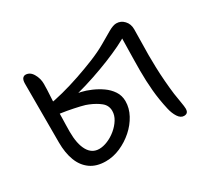

<svg xmlns="http://www.w3.org/2000/svg" viewBox="-107 -667 920 848"><g transform="rotate(-30 352.5 -243.5)"><path d="M216 11Q169 11 138 -11Q107 -33 92 -72.5Q77 -112 77 -165Q77 -234 77 -297Q77 -360 77 -405Q77 -450 77 -465Q77 -474 79 -481.5Q81 -489 86 -493.5Q91 -498 98 -498Q121 -498 135 -474Q149 -450 149 -423Q149 -395 146.5 -358Q144 -321 144 -289Q144 -275 143.5 -255Q143 -235 142.5 -215.5Q142 -196 142 -182Q142 -120 161.5 -85.5Q181 -51 218 -51Q238 -51 261 -60.5Q284 -70 304.5 -87Q325 -104 338 -125Q351 -146 351 -168Q351 -196 329.5 -213.5Q308 -231 276 -244Q266 -249 238.5 -255.5Q211 -262 178 -268Q145 -274 116 -276L119 -330Q154 -335 198.5 -346.5Q243 -358 290 -374Q337 -390 379 -407Q426 -426 460 -446Q494 -466 518.5 -480Q543 -494 559 -494Q582 -494 598.5 -476.5Q615 -459 615 -432Q615 -396 614 -364.5Q613 -333 613 -301Q613 -275 614 -239.5Q615 -204 618 -166.5Q621 -129 625 -97Q628 -76 632.5 -50.5Q637 -25 637 -14Q637 -6 634.5 -0.5Q632 5 627 7.5Q622 10 615 10Q598 10 585.5 -9Q573 -28 567 -55Q555 -108 550.5 -157.5Q546 -207 546 -261Q546 -283 546.5 -311.5Q547 -340 547.5 -368Q548 -396 548.5 -418Q549 -440 549 -449L568 -435Q546 -420 512 -403.5Q478 -387 437 -370.5Q396 -354 350 -338.5Q304 -323 256.5 -310.5Q209 -298 164 -290L178 -310Q185 -311 201.5 -312.5Q218 -314 240 -314Q252 -314 274 -309Q296 -304 321.5 -293Q347 -282 370 -266Q393 -250 408 -227.5Q423 -205 423 -176Q423 -141 405 -107.5Q387 -74 357 -47.5Q327 -21 290.5 -5Q254 11 216 11Z"/></g></svg>

Font: Shantell Sans Light
Style: Regular
Weight: 300
Designer: Stephen Nixon, Anya Danilova, Shantell Martin
Foundry: Arrow Type
Version: Version 1.011;[c5ecc13dd]